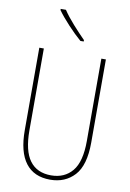

<svg xmlns="http://www.w3.org/2000/svg" viewBox="-103 -1013 735 1085"><g transform="rotate(10 265.0 -470.5)"><path d="M263 10Q170 10 122 -53Q74 -116 74 -241V-714H100V-245Q100 -127 141.5 -71Q183 -15 264 -15Q341 -15 385.5 -68.5Q430 -122 430 -241V-714H456V-237Q456 -106 402.5 -48Q349 10 263 10ZM296 -792Q260 -823 220 -866Q180 -909 155 -944V-951H185Q208 -916 245.5 -874Q283 -832 315 -800V-792Z"/></g></svg>

Font: Noto Sans Mono Condensed Thin
Style: Regular
Weight: 100
Width: 3
Designer: Monotype Design Team
Foundry: Monotype Imaging Inc.
Version: Version 2.014; ttfautohint (v1.8.4.7-5d5b)